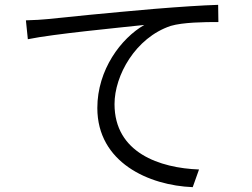

<svg xmlns="http://www.w3.org/2000/svg" viewBox="-20 -744 1040 793"><path d="M87 -660 95 -582C202 -604 466 -629 576 -641C480 -586 382 -456 382 -298C382 -73 595 22 776 29L802 -44C640 -50 453 -113 453 -314C453 -432 539 -588 685 -637C736 -652 823 -653 882 -653L881 -724C815 -722 724 -716 614 -707C430 -691 237 -672 175 -665C155 -663 125 -661 87 -660Z"/></svg>

Font: Noto Sans JP DemiLight
Style: Regular
Weight: 350
Designer: Ryoko NISHIZUKA 西塚涼子 (kana, bopomofo & ideographs); Paul D. Hunt (Latin, Greek & Cyrillic); Sandoll Communications 산돌커뮤니
Foundry: Adobe
Version: Version 2.004;hotconv 1.0.118;makeotfexe 2.5.65603